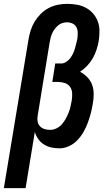

<svg xmlns="http://www.w3.org/2000/svg" viewBox="-53 -763 573 998"><path d="M-33 215 95 -557Q99 -581 106.5 -605Q114 -629 127 -650.5Q140 -672 158.5 -690.5Q177 -709 199.5 -721Q222 -733 247 -738Q272 -743 295 -743Q322 -743 347 -738.5Q372 -734 393.5 -722.5Q415 -711 431 -692.5Q447 -674 455.5 -651Q464 -628 464 -602Q464 -576 460 -549Q456 -527 448.5 -504Q441 -481 429 -460Q417 -439 400 -421Q383 -403 363 -390Q384 -379 401 -361.5Q418 -344 426 -321.5Q434 -299 434 -273.5Q434 -248 429 -222Q425 -197 418.5 -172.5Q412 -148 403 -124Q394 -100 381 -77Q368 -54 349.5 -34.5Q331 -15 306 -3.5Q281 8 257 8Q234 8 213.5 3.5Q193 -1 175.5 -12Q158 -23 146 -40Q134 -57 128 -77L80 215ZM208 -88Q225 -88 241 -96Q257 -104 268.5 -117Q280 -130 288.5 -145.5Q297 -161 303.5 -177Q310 -193 313.5 -209Q317 -225 320 -241Q323 -260 322 -278.5Q321 -297 311.5 -311Q302 -325 285 -331Q268 -337 250 -337H219L234 -433H265Q278 -433 290.5 -441Q303 -449 311.5 -460Q320 -471 326 -483.5Q332 -496 336 -509Q340 -522 343 -535Q346 -548 349 -561Q351 -577 351 -592.5Q351 -608 344.5 -621Q338 -634 324.5 -640.5Q311 -647 295 -647Q283 -647 270.5 -643Q258 -639 248.5 -630.5Q239 -622 231 -611.5Q223 -601 218 -589.5Q213 -578 210 -566Q207 -554 205 -542L143 -163Q140 -147 142.5 -132Q145 -117 155 -106.5Q165 -96 179 -92Q193 -88 208 -88Z"/></svg>

Font: Iosevka
Style: Bold Italic
Weight: 700
Italic angle: -9°
Monospace: yes
Designer: Belleve Invis
Foundry: Belleve Invis
Version: Version 32.5.0; ttfautohint (v1.8.4)